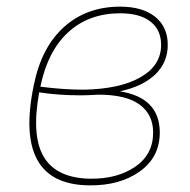

<svg xmlns="http://www.w3.org/2000/svg" viewBox="-20 -549 573 578"><path d="M341 -274Q461 -255 461 -150Q461 -76 401 -33Q341 10 249 9Q19 7 82 -294Q105 -407 173 -468Q241 -529 342 -529Q409 -529 447 -498.5Q485 -468 485 -414Q485 -361 447.5 -325Q410 -289 341 -274ZM342 -509Q248 -509 186 -452.5Q124 -396 102 -290V-288Q172 -279 232 -279Q341 -281 403 -316.5Q465 -352 465 -414Q465 -459 433 -484Q401 -509 342 -509ZM251 -11Q333 -10 387 -47Q441 -84 441 -150Q441 -204 400.5 -234Q360 -264 276 -264Q242 -262 224 -262Q156 -262 98 -271Q74 -140 112 -76.5Q150 -13 251 -11Z"/></svg>

Font: Raleway-v4020 Thin
Style: Italic
Weight: 250
Italic angle: -12°
Designer: Matt McInerney, Pablo Impallari, Rodrigo Fuenzalida
Foundry: Matt McInerney, Pablo Impallari, Rodrigo Fuenzalida
Version: Version 4.020;PS 004.020;hotconv 1.0.88;makeotf.lib2.5.64775